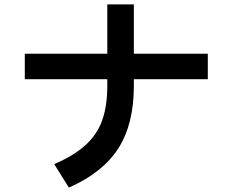

<svg xmlns="http://www.w3.org/2000/svg" viewBox="-20 -816 1040 875"><path d="M927 -571V-455H590V-425Q590 -250 519 -139.5Q448 -29 294 39L227 -68Q318 -107 371 -156Q424 -205 446.5 -270Q469 -335 469 -425V-455H93V-571H469V-796H590V-571Z"/></svg>

Font: IBM Plex Sans JP SemiBold
Style: Regular
Weight: 600
Designer: Mike Abbink; Paul van der Laan; Pieter van Rosmalen; Wujin Sim; Yejin Wi; Jinhee Kim; Boomi Park; Yona Kim; Kichan Ma
Foundry: Sandoll Inc.
Version: Version 1.001